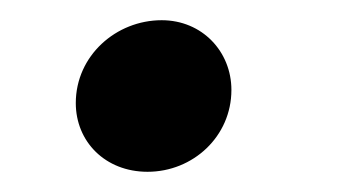

<svg xmlns="http://www.w3.org/2000/svg" viewBox="-20 -158 345 190"><path d="M126 12C171 12 209 -23 209 -69C209 -107 180 -138 140 -138C95 -138 55 -103 55 -56C55 -18 84 12 126 12Z"/></svg>

Font: Source Serif Pro Semibold
Style: Italic
Weight: 600
Italic angle: -12°
Designer: Frank Grießhammer
Foundry: Adobe Systems Incorporated
Version: Version 3.001;hotconv 1.0.111;makeotfexe 2.5.65597